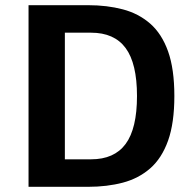

<svg xmlns="http://www.w3.org/2000/svg" viewBox="-20 -720 750 740"><path d="M90 0V-700H320Q392.5 -700 453.2 -684Q514 -668 558.8 -629Q603.5 -590 627.8 -522Q652 -454 652 -350Q652 -246 627.8 -178Q603.5 -110 558.8 -71Q514 -32 453.2 -16Q392.5 0 320 0ZM230 -106H331Q420.5 -106 464.2 -165.2Q508 -224.5 508 -350Q508 -475.5 464.2 -534.8Q420.5 -594 331 -594H230Z"/></svg>

Font: League Mono SemiBold
Style: Regular
Weight: 600
Width: 6
Designer: Tyler Finck
Foundry: The League of Moveable Type / Tyler Finck
Version: Version 2.300;RELEASE